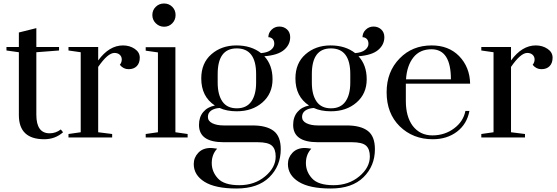

<svg xmlns="http://www.w3.org/2000/svg" viewBox="-20 -787 3190 1099"><path d="M318 -518V-498L188 -488V-130Q188 -24 264 -24Q299 -24 328 -46L341 -30Q296 10 233 10Q88 10 88 -128V-488L17 -498V-518H88V-601L188 -626V-518Z M372 0V-20L442 -30V-488L372 -498V-518H542V-441Q605 -527 684 -527Q722 -527 751 -507.5Q780 -488 780 -457Q780 -426 763 -408.5Q746 -391 716 -391Q686 -391 666 -416Q677 -430 677 -446.5Q677 -463 665.5 -473.5Q654 -484 635 -484Q597 -484 542 -404V-30L622 -20V0Z M852 -701Q852 -729 871.5 -748Q891 -767 919 -767Q947 -767 966 -748Q985 -729 985 -701Q985 -673 966 -653.5Q947 -634 919.5 -634Q892 -634 872 -653.5Q852 -673 852 -701ZM814 -497V-517H984V-30L1054 -20V0H814V-20L884 -30V-487Z M1455 27H1260Q1119 27 1119 -72Q1119 -117 1143.5 -146Q1168 -175 1210 -183Q1132 -234 1132 -338Q1132 -426 1190 -476.5Q1248 -527 1333 -527Q1418 -527 1474 -483Q1512 -486 1531 -501.5Q1550 -517 1550 -536Q1550 -555 1540 -564.5Q1530 -574 1516 -574Q1516 -599 1534.5 -617Q1553 -635 1579 -635Q1605 -635 1623 -618.5Q1641 -602 1641 -574Q1641 -531 1605.5 -501Q1570 -471 1493 -465Q1540 -415 1540 -333Q1540 -251 1482 -200.5Q1424 -150 1335 -150Q1278 -150 1237 -169Q1207 -167 1188.5 -154Q1170 -141 1170 -117.5Q1170 -94 1195.5 -81.5Q1221 -69 1260 -69H1425Q1505 -69 1546 -38Q1587 -7 1587 67Q1587 163 1521.5 227.5Q1456 292 1334 292Q1212 292 1150.5 253.5Q1089 215 1089 152Q1089 115 1115 87.5Q1141 60 1186 60Q1195 60 1223 64Q1192 97 1192 146.5Q1192 196 1227.5 234.5Q1263 273 1350 273Q1437 273 1497.5 222.5Q1558 172 1558 109Q1558 66 1536 46.5Q1514 27 1455 27ZM1446 -314V-363Q1446 -510 1335 -510Q1226 -510 1226 -363V-314Q1226 -245 1253 -206Q1280 -167 1335.5 -167Q1391 -167 1418.5 -206Q1446 -245 1446 -314Z M1994 27H1799Q1658 27 1658 -72Q1658 -117 1682.5 -146Q1707 -175 1749 -183Q1671 -234 1671 -338Q1671 -426 1729 -476.5Q1787 -527 1872 -527Q1957 -527 2013 -483Q2051 -486 2070 -501.5Q2089 -517 2089 -536Q2089 -555 2079 -564.5Q2069 -574 2055 -574Q2055 -599 2073.5 -617Q2092 -635 2118 -635Q2144 -635 2162 -618.5Q2180 -602 2180 -574Q2180 -531 2144.5 -501Q2109 -471 2032 -465Q2079 -415 2079 -333Q2079 -251 2021 -200.5Q1963 -150 1874 -150Q1817 -150 1776 -169Q1746 -167 1727.5 -154Q1709 -141 1709 -117.5Q1709 -94 1734.5 -81.5Q1760 -69 1799 -69H1964Q2044 -69 2085 -38Q2126 -7 2126 67Q2126 163 2060.5 227.5Q1995 292 1873 292Q1751 292 1689.5 253.5Q1628 215 1628 152Q1628 115 1654 87.5Q1680 60 1725 60Q1734 60 1762 64Q1731 97 1731 146.5Q1731 196 1766.5 234.5Q1802 273 1889 273Q1976 273 2036.5 222.5Q2097 172 2097 109Q2097 66 2075 46.5Q2053 27 1994 27ZM1985 -314V-363Q1985 -510 1874 -510Q1765 -510 1765 -363V-314Q1765 -245 1792 -206Q1819 -167 1874.5 -167Q1930 -167 1957.5 -206Q1985 -245 1985 -314Z M2455 -12Q2491 -12 2522.5 -22.5Q2554 -33 2579 -52Q2632 -91 2644 -152H2667Q2653 -77 2596 -33.5Q2539 10 2457 10Q2344 10 2268 -64Q2193 -138 2193 -259Q2193 -377 2268 -453Q2340 -527 2451 -527Q2548 -527 2608 -466Q2669 -403 2671 -308H2303V-209Q2303 -120 2342 -67Q2384 -12 2455 -12ZM2450 -505Q2383 -505 2346 -458Q2309 -411 2304 -333H2561Q2561 -505 2450 -505Z M2735 0V-20L2805 -30V-488L2735 -498V-518H2905V-441Q2968 -527 3047 -527Q3085 -527 3114 -507.5Q3143 -488 3143 -457Q3143 -426 3126 -408.5Q3109 -391 3079 -391Q3049 -391 3029 -416Q3040 -430 3040 -446.5Q3040 -463 3028.5 -473.5Q3017 -484 2998 -484Q2960 -484 2905 -404V-30L2985 -20V0Z"/></svg>

Font: Prata
Style: Regular
Weight: 400
Designer: Cyreal (www.cyreal.org)
Foundry: Cyreal (www.cyreal.org)
Version: Version 1.010